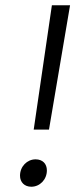

<svg xmlns="http://www.w3.org/2000/svg" viewBox="-20 -720 286 729"><path d="M108 -228H166L246 -700H177ZM99 -11C131 -11 158 -38 158 -73C158 -98 142 -115 115 -115C83 -115 56 -88 56 -53C56 -28 73 -11 99 -11Z"/></svg>

Font: Arthouse Owned
Style: Italic
Weight: 400
Italic angle: -10°
Designer: Jeremy Tribby
Foundry: Tribby Type
Version: Version 1.000;PS 001.000;hotconv 1.0.88;makeotf.lib2.5.64775